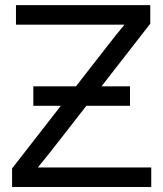

<svg xmlns="http://www.w3.org/2000/svg" viewBox="-20 -748 653 768"><path d="M28.3 0V-74.2L408.7 -563Q425.3 -584.5 442.6 -606.2Q460 -627.9 478 -649.4H43.9V-727.5H581.1V-653.3L209 -175.3Q170.9 -126 131.3 -78.1H585V0ZM113.3 -324.7V-402.8H500V-324.7Z"/></svg>

Font: Inter Display
Style: Regular
Weight: 400
Designer: Rasmus Andersson
Foundry: rsms
Version: Version 4.001;git-9221beed3